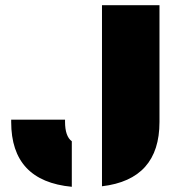

<svg xmlns="http://www.w3.org/2000/svg" viewBox="-20 -708 707 738"><path d="M372 -688H593V-239Q593 -18 372 8ZM256 10Q23 -12 23 -239V-248H230V-240Q230 -184 256 -165Z"/></svg>

Font: Archicoco
Style: Regular
Weight: 400
Designer: Hector Gatti
Foundry: Hector Gatti
Version: 1.002